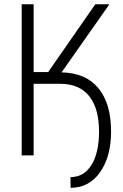

<svg xmlns="http://www.w3.org/2000/svg" viewBox="-20 -731 577 903"><path d="M138.2 0H82V-710.9H138.2V-392.1H206.5L428.2 -710.9H494.6L269.5 -390.6Q382.3 -388.7 442.4 -316.7Q502.4 -244.6 502.4 -112.3Q502.4 5.4 450.7 78.9Q398.9 152.3 312 152.3L311.5 102.1Q374.5 102.1 410.2 44.7Q445.8 -12.7 445.8 -111.8Q445.8 -220.7 399.7 -278.6Q353.5 -336.4 264.2 -336.9H138.2Z"/></svg>

Font: MAUL Condensed Light
Style: Light
Weight: 300
Designer: MAUL
Version: Version 2.137; 2017; ttfautohint (v1.8.3)